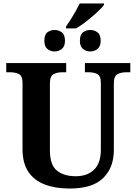

<svg xmlns="http://www.w3.org/2000/svg" viewBox="-20 -1078 787 1108"><path d="M361 -925Q373 -942 388 -965.5Q403 -989 417 -1014Q431 -1039 440 -1058H580V-1049Q569 -1034 541 -1008Q513 -982 480 -956Q447 -930 419 -914H361ZM295 -781Q271 -781 253.5 -795.5Q236 -810 236 -843Q236 -878 253.5 -891.5Q271 -905 295 -905Q318 -905 336.5 -891.5Q355 -878 355 -843Q355 -810 336.5 -795.5Q318 -781 295 -781ZM501 -781Q477 -781 459 -795.5Q441 -810 441 -843Q441 -878 459 -891.5Q477 -905 501 -905Q524 -905 542.5 -891.5Q561 -878 561 -843Q561 -810 542.5 -795.5Q524 -781 501 -781ZM382 10Q300 10 239 -13Q178 -36 144 -86Q110 -136 110 -218V-600Q110 -640 89 -650.5Q68 -661 38 -661H16V-714H362V-661H339Q310 -661 289 -650Q268 -639 268 -596V-210Q268 -126 308.5 -93.5Q349 -61 417 -61Q484 -61 523 -99Q562 -137 562 -214V-600Q562 -640 541.5 -650.5Q521 -661 492 -661H470V-714H732V-661H709Q679 -661 658 -650Q637 -639 637 -596V-212Q637 -111 575.5 -50.5Q514 10 382 10Z"/></svg>

Font: Noto Serif
Style: Bold
Weight: 700
Designer: Monotype Design Team
Foundry: Monotype Imaging Inc.
Version: Version 2.014